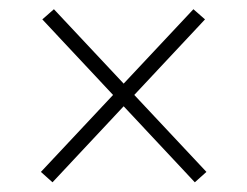

<svg xmlns="http://www.w3.org/2000/svg" viewBox="-20 -514 523 406"><path d="M416.5 -150.5 392 -128.5 69.5 -473 94 -494.5ZM66.5 -150.5 389 -494.5 413.5 -473 91 -128.5Z"/></svg>

Font: Anek Telugu ExtraLight
Style: Regular
Weight: 250
Version: Version 1.003